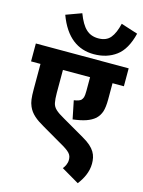

<svg xmlns="http://www.w3.org/2000/svg" viewBox="-156 -984 949 1275"><g transform="rotate(15 319.0 -347.0)"><path d="M517.1 -896C506.8 -852.1 492.7 -818.8 474.1 -796.4C455.1 -773.4 427.7 -762.2 391.1 -762.2C356.9 -762.2 328.6 -772.5 306.6 -793.5C284.2 -814 264.2 -848.1 246.1 -896L139.2 -856.9C192.4 -712.9 279.8 -652.8 389.2 -652.8C449.2 -652.8 500 -668.5 542 -699.7C584 -730.5 614.3 -783.7 632.8 -858.9ZM638.2 -622.1H0V-499H64.9V-327.1C64.9 -296.4 65.9 -272.5 68.4 -255.4C70.8 -238.3 74.7 -223.1 81.1 -209C100.1 -164.6 136.2 -135.3 194.8 -102.1L320.8 -28.8C399.4 15.1 412.1 31.2 412.1 69.8C412.1 93.8 398.9 117.7 387.2 130.9L508.8 202.1C540 161.6 566.9 110.4 566.9 53.2C566.9 -4.4 549.8 -51.3 461.9 -101.1L310.1 -189C282.7 -204.1 262.7 -217.8 249.5 -230C236.3 -242.2 228 -256.3 224.6 -272.9C221.2 -289.6 219.2 -312.5 219.2 -341.8V-499H405.8V-404.8C405.8 -384.3 404.3 -370.1 401.9 -361.8C399.4 -353.5 395 -346.2 389.2 -339.8C381.8 -333.5 367.7 -327.1 340.8 -323.2L366.2 -198.2C440.4 -207.5 482.9 -222.2 516.1 -250C532.2 -265.1 543.5 -283.2 550.3 -303.7C556.6 -323.7 560.1 -352.1 560.1 -388.2V-499H638.2Z"/></g></svg>

Font: Noto Reveo Sans
Style: Regular
Weight: 800
Designer: Monotype Design Team
Foundry: Monotype Imaging Inc.
Version: Version 2.007